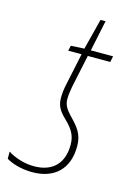

<svg xmlns="http://www.w3.org/2000/svg" viewBox="-141 -711 535 776"><g transform="rotate(15 126.5 -323.0)"><path d="M73 10C166 10 222 -43 222 -138C222 -189 200 -214 165 -250C145 -271 134 -288 134 -313C134 -329 137 -348 140 -365L169 -502H263L268 -527H175L202 -656H181L148 -527L92 -524L87 -502H143L114 -365C110 -347 108 -328 108 -310C108 -279 119 -259 146 -233C177 -203 195 -179 195 -137C195 -59 151 -15 74 -15C30 -15 -10 -30 -36 -47V-17C-15 -4 24 10 73 10Z"/></g></svg>

Font: Noto Sans Condensed Thin
Style: Italic
Weight: 100
Width: 3
Italic angle: -12°
Designer: Monotype Design Team
Foundry: Monotype Imaging Inc.
Version: Version 2.013